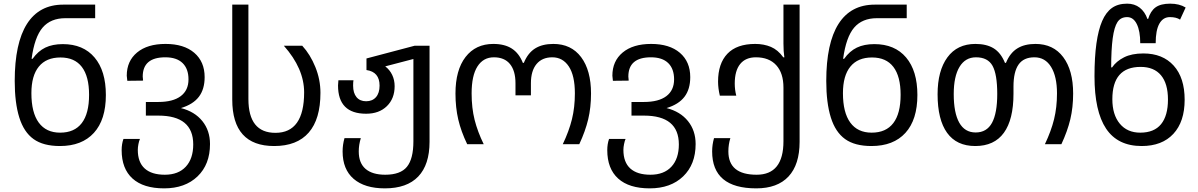

<svg xmlns="http://www.w3.org/2000/svg" viewBox="-20 -785 6522 1045"><path d="M309.1 -472.2Q231.9 -472.2 191.4 -422.6Q150.9 -373 150.9 -277.8Q150.9 -172.4 190.9 -117.7Q231 -63 307.1 -63Q385.3 -63 425 -115Q464.8 -167 464.8 -269Q464.8 -369.1 425.5 -420.7Q386.2 -472.2 309.1 -472.2ZM335.9 -686Q255.9 -686 211.9 -634.8Q168 -583.5 151.9 -464.8H157.2Q187 -506.8 226.6 -525.9Q266.1 -544.9 321.8 -544.9Q433.1 -544.9 494.6 -472.2Q556.2 -399.4 556.2 -268.1Q556.2 -133.3 491 -61.8Q425.8 9.8 306.2 9.8Q215.3 9.8 162.6 -28.1Q109.9 -65.9 85 -145.5Q60.1 -225.1 60.1 -344.2Q60.1 -549.8 126.7 -654.8Q193.4 -759.8 324.2 -759.8H498V-686Z M877 166Q950.7 166 991.2 122.3Q1031.7 78.6 1031.7 1Q1031.7 -155.8 841.8 -155.8H773.9V-230H841.8Q921.4 -230 963.6 -261.7Q1005.9 -293.5 1005.9 -353Q1005.9 -410.6 973.6 -441.9Q941.4 -473.1 879.9 -473.1Q756.8 -473.1 756.8 -368.2L758.8 -346.2L672.9 -345.2Q669.9 -365.7 669.9 -373Q669.9 -452.6 726.1 -499.3Q782.2 -545.9 880.9 -545.9Q981 -545.9 1037.4 -497.6Q1093.8 -449.2 1093.8 -365.2Q1093.8 -299.3 1062.3 -258.1Q1030.8 -216.8 964.8 -196.8Q1039.6 -177.7 1081.3 -126Q1123 -74.2 1123 -1Q1123 109.9 1055.2 175Q987.3 240.2 873 240.2Q760.7 240.2 701.4 186.8Q642.1 133.3 642.1 32.2Q642.1 -1.5 651.9 -28.8H741.7Q736.8 -18.1 733.4 -0.7Q730 16.6 730 30.8Q730 98.1 767.6 132.1Q805.2 166 877 166Z M1724.1 -279.8Q1724.1 -136.7 1660.4 -63.5Q1596.7 9.8 1472.2 9.8Q1244.1 9.8 1244.1 -243.2V-759.8H1332V-246.1Q1332 -62 1479 -62Q1635.3 -62 1635.3 -282.2Q1635.3 -411.6 1524.9 -536.1H1625Q1668.9 -488.3 1696.5 -419.9Q1724.1 -351.6 1724.1 -279.8Z M2230 -463.9 2076.7 -423.8Q2101.1 -405.3 2114.5 -377.4Q2127.9 -349.6 2127.9 -315.9Q2127.9 -248.5 2085.7 -207.3Q2043.5 -166 1972.7 -166Q1819.8 -166 1819.8 -319.8L1821.8 -348.1H1903.8Q1901.9 -338.9 1901.9 -318.8Q1901.9 -278.8 1920.4 -256.3Q1939 -233.9 1972.7 -233.9Q2006.8 -233.9 2026.4 -256.3Q2045.9 -278.8 2045.9 -318.8Q2045.9 -393.6 1974.6 -403.8V-466.8L2236.8 -536.1H2317.9V-13.2Q2317.9 111.3 2256.3 175.8Q2194.8 240.2 2074.7 240.2Q1964.8 240.2 1904.8 188.5Q1844.7 136.7 1844.7 39.1Q1844.7 2.4 1855 -33.2H1943.8Q1932.6 3.4 1932.6 39.1Q1932.6 102.5 1969.7 134.3Q2006.8 166 2076.7 166Q2159.7 166 2194.8 122.8Q2230 79.6 2230 -16.1Z M2991.7 -545.9Q3088.9 -545.9 3142.8 -474.1Q3196.8 -402.3 3196.8 -275.9Q3196.8 -200.2 3181.4 -135.7Q3166 -71.3 3132.8 0H3043Q3077.1 -71.8 3093 -136.2Q3108.9 -200.7 3108.9 -276.9Q3108.9 -373.5 3075.9 -423.3Q3043 -473.1 2985.8 -473.1Q2930.7 -473.1 2900.1 -436.3Q2869.6 -399.4 2869.6 -332V-266.1H2785.6V-332Q2785.6 -399.9 2755.6 -436.5Q2725.6 -473.1 2668 -473.1Q2610.4 -473.1 2578.6 -423.3Q2546.9 -373.5 2546.9 -276.9Q2546.9 -197.3 2563.2 -132.6Q2579.6 -67.9 2612.8 0H2522.9Q2489.3 -69.8 2474.1 -135Q2459 -200.2 2459 -275.9Q2459 -403.8 2513.9 -474.9Q2568.8 -545.9 2665 -545.9Q2726.6 -545.9 2765.9 -520.5Q2805.2 -495.1 2825.7 -442.9H2831.1Q2853 -496.6 2892.3 -521.2Q2931.6 -545.9 2991.7 -545.9Z M3520 166Q3593.8 166 3634.3 122.3Q3674.8 78.6 3674.8 1Q3674.8 -155.8 3484.9 -155.8H3417V-230H3484.9Q3564.5 -230 3606.7 -261.7Q3648.9 -293.5 3648.9 -353Q3648.9 -410.6 3616.7 -441.9Q3584.5 -473.1 3522.9 -473.1Q3399.9 -473.1 3399.9 -368.2L3401.9 -346.2L3315.9 -345.2Q3313 -365.7 3313 -373Q3313 -452.6 3369.1 -499.3Q3425.3 -545.9 3523.9 -545.9Q3624 -545.9 3680.4 -497.6Q3736.8 -449.2 3736.8 -365.2Q3736.8 -299.3 3705.3 -258.1Q3673.8 -216.8 3607.9 -196.8Q3682.6 -177.7 3724.4 -126Q3766.1 -74.2 3766.1 -1Q3766.1 109.9 3698.2 175Q3630.4 240.2 3516.1 240.2Q3403.8 240.2 3344.5 186.8Q3285.2 133.3 3285.2 32.2Q3285.2 -1.5 3294.9 -28.8H3384.8Q3379.9 -18.1 3376.5 -0.7Q3373 16.6 3373 30.8Q3373 98.1 3410.6 132.1Q3448.2 166 3520 166Z M3897.9 -264.2Q3888.2 -304.2 3888.2 -340.8Q3888.2 -439.5 3939.2 -492.7Q3990.2 -545.9 4090.3 -545.9Q4137.7 -545.9 4175.8 -529.8Q4213.9 -513.7 4243.2 -473.1H4249Q4244.1 -504.4 4244.1 -547.9V-759.8H4332V-13.2Q4332 110.8 4271.7 175.5Q4211.4 240.2 4096.2 240.2Q3856 240.2 3856 39.1Q3856 2.4 3866.2 -33.2H3955.1Q3944.3 1.5 3944.3 39.1Q3944.3 166 4098.1 166Q4244.1 166 4244.1 -16.1V-308.1Q4244.1 -387.2 4204.8 -430.2Q4165.5 -473.1 4094.2 -473.1Q4038.1 -473.1 4008.5 -436.5Q3979 -399.9 3979 -330.1Q3979 -296.4 3987.3 -264.2Z M4726.1 -472.2Q4648.9 -472.2 4608.4 -422.6Q4567.9 -373 4567.9 -277.8Q4567.9 -172.4 4607.9 -117.7Q4647.9 -63 4724.1 -63Q4802.2 -63 4842 -115Q4881.8 -167 4881.8 -269Q4881.8 -369.1 4842.5 -420.7Q4803.2 -472.2 4726.1 -472.2ZM4752.9 -686Q4672.9 -686 4628.9 -634.8Q4585 -583.5 4568.8 -464.8H4574.2Q4604 -506.8 4643.6 -525.9Q4683.1 -544.9 4738.8 -544.9Q4850.1 -544.9 4911.6 -472.2Q4973.1 -399.4 4973.1 -268.1Q4973.1 -133.3 4908 -61.8Q4842.8 9.8 4723.1 9.8Q4632.3 9.8 4579.6 -28.1Q4526.9 -65.9 4502 -145.5Q4477.1 -225.1 4477.1 -344.2Q4477.1 -549.8 4543.7 -654.8Q4610.4 -759.8 4741.2 -759.8H4915V-686Z M5407.7 -273.9Q5407.7 -380.4 5382.1 -426.8Q5356.4 -473.1 5292 -473.1Q5233.9 -473.1 5202.4 -421.1Q5170.9 -369.1 5170.9 -272.9Q5170.9 -170.9 5200.9 -117.4Q5231 -64 5290 -64Q5350.6 -64 5379.2 -116.5Q5407.7 -168.9 5407.7 -273.9ZM5496.1 -274.9Q5496.1 -134.3 5443.8 -62.3Q5391.6 9.8 5288.1 9.8Q5186.5 9.8 5134.8 -62Q5083 -133.8 5083 -272Q5083 -399.9 5136.5 -472.9Q5189.9 -545.9 5289.1 -545.9Q5349.1 -545.9 5388.2 -522Q5427.2 -498 5449.7 -442.9H5455.1Q5477.1 -496.6 5516.4 -521.2Q5555.7 -545.9 5615.7 -545.9Q5712.9 -545.9 5766.8 -474.1Q5820.8 -402.3 5820.8 -275.9Q5820.8 -200.2 5805.4 -135.7Q5790 -71.3 5756.8 0H5667Q5701.2 -71.8 5717 -136.2Q5732.9 -200.7 5732.9 -276.9Q5732.9 -368.7 5700.7 -420.9Q5668.5 -473.1 5609.9 -473.1Q5551.3 -473.1 5523.7 -433.6Q5496.1 -394 5496.1 -314Z M6186 -63Q6261.7 -63 6299.3 -109.1Q6336.9 -155.3 6336.9 -243.2Q6336.9 -330.1 6298.8 -375.5Q6260.7 -420.9 6188 -420.9Q6034.2 -420.9 6034.2 -245.1Q6034.2 -160.6 6074.7 -111.8Q6115.2 -63 6186 -63ZM5937 -370.1Q5937 -473.6 5947.5 -548.1Q5958 -622.6 5978.5 -670.2Q5999 -717.8 6031.7 -741.5Q6064.5 -765.1 6114.7 -765.1Q6154.8 -765.1 6182.9 -743.4Q6210.9 -721.7 6225.1 -682.1H6229Q6242.2 -725.6 6270 -745.4Q6297.9 -765.1 6349.1 -765.1Q6398.9 -765.1 6433.1 -744.1L6402.8 -678.2Q6382.3 -691.9 6347.2 -691.9Q6310.1 -691.9 6290 -656Q6270 -620.1 6270 -549.8H6186Q6186 -616.2 6167.2 -654.1Q6148.4 -691.9 6114.7 -691.9Q6079.6 -691.9 6062 -664.8Q6044.4 -637.7 6036.1 -576.4Q6027.8 -515.1 6027.8 -418H6032.7Q6055.7 -451.7 6097.7 -472.9Q6139.6 -494.1 6203.1 -494.1Q6308.1 -494.1 6367.9 -428Q6427.7 -361.8 6427.7 -242.2Q6427.7 -122.6 6366.2 -56.4Q6304.7 9.8 6193.8 9.8Q6063.5 9.8 6000.2 -84.7Q5937 -179.2 5937 -370.1Z"/></svg>

Font: NotoPenekeko
Style: Regular
Weight: 400
Designer: Monotype Design team
Foundry: Monotype Imaging Inc.
Version: Version 1.04